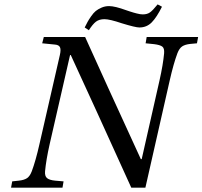

<svg xmlns="http://www.w3.org/2000/svg" viewBox="-20 -862 930 882"><path d="M369.1 -735.8Q377.9 -753.4 382.6 -762Q387.2 -770.5 398.4 -786.9Q409.7 -803.2 419.9 -811.5Q430.2 -819.8 446.3 -826.9Q462.4 -834 481 -834Q507.8 -834 560.1 -814.9Q564 -813.5 575.9 -809.6Q587.9 -805.7 593.3 -804.2Q598.6 -802.7 607.7 -800.3Q616.7 -797.9 623.5 -796.9Q630.4 -795.9 636.2 -795.9Q656.2 -795.9 669.2 -805.2Q682.1 -814.5 704.1 -841.8L724.1 -831.1Q699.7 -782.2 676.8 -759Q653.8 -735.8 620.1 -735.8Q602.5 -735.8 540 -754.9Q483.9 -773.9 460 -773.9Q436 -773.9 420.9 -762.5Q405.8 -751 388.2 -723.1ZM30.8 0 36.1 -28.8 66.9 -32.2Q90.8 -34.7 104 -43.5Q117.2 -52.2 126 -75.2Q144 -123.5 161.1 -199.2L254.9 -608.9Q260.7 -633.8 255.6 -644.8Q250.5 -655.8 232.9 -657.2L173.8 -663.1L181.2 -691.9H371.1Q455.1 -504.9 627 -130.9H630.9L712.9 -493.2Q729 -564.5 733.9 -617.2Q735.8 -640.1 725.6 -647.9Q715.3 -655.8 688 -659.2L648.9 -663.1L653.8 -691.9H890.1L884.8 -663.1L854 -660.2Q830.1 -657.7 816.9 -648.9Q803.7 -640.1 794.9 -617.2Q776.9 -568.8 759.8 -493.2L647.9 0H583Q407.7 -387.2 305.2 -608.9H301.8L208 -199.2Q191.9 -127.9 187 -75.2Q185.1 -53.2 196 -43.9Q207 -34.7 232.9 -32.2L272 -28.8L267.1 0Z"/></svg>

Font: Linguistics Pro
Style: Italic
Weight: 400
Italic angle: -12°
Designer: Stefan Peev, Context Ltd
Foundry: Stefan Peev, Context Ltd
Version: Version 001.000